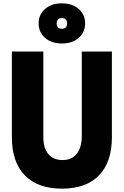

<svg xmlns="http://www.w3.org/2000/svg" viewBox="-20 -1108 740 1148"><path d="M51 -800H239V-290Q239 -223 269 -187Q299 -151 354 -151Q409 -151 439 -188.5Q469 -226 469 -296V-800H649V-287Q649 -139 572 -59.5Q495 20 350 20Q206 20 128.5 -59.5Q51 -139 51 -287ZM350 -848Q288 -848 249.5 -881.5Q211 -915 211 -968Q211 -1021 249.5 -1054.5Q288 -1088 350 -1088Q412 -1088 450.5 -1054.5Q489 -1021 489 -968Q489 -915 450.5 -881.5Q412 -848 350 -848ZM350 -936Q381 -936 381 -968Q381 -1000 350 -1000Q319 -1000 319 -968Q319 -936 350 -936Z"/></svg>

Font: Martian Mono ExtraBold
Style: Regular
Weight: 800
Monospace: yes
Designer: Roman Shamin
Foundry: Evil Martians
Version: Version 1.000; ttfautohint (v1.8.4.7-5d5b)